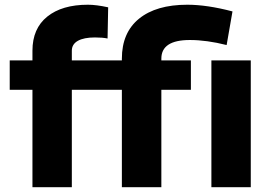

<svg xmlns="http://www.w3.org/2000/svg" viewBox="-20 -780 1143 800"><path d="M115.2 -405.8H20.5V-528.3H115.2V-568.8Q115.2 -661.1 176.8 -710.7Q238.3 -760.3 346.2 -760.3Q381.3 -760.3 430.7 -749.5L428.2 -619.6Q407.2 -624 375.5 -624Q329.6 -624 304.4 -609.9Q279.3 -595.7 279.3 -568.8V-528.3H487.8V-535.6Q487.8 -644 559.3 -702.1Q630.9 -760.3 760.3 -760.3Q842.8 -760.3 948.7 -732.4L924.3 -592.3Q841.3 -613.3 771 -613.3Q652.3 -613.3 652.3 -535.6V-528.3H775.4V-405.8H652.3V0H487.8V-405.8H279.3V0H115.2ZM1024.9 0H860.8V-528.3H1024.9Z"/></svg>

Font: Bert Sans Black
Style: Regular
Weight: 900
Designer: Christian Robertson, Adam Twardoch, & Cristiano Sobral
Foundry: Google
Version: Version 12.135;January 10, 2020;FontCreator 12.0.0.2547 64-b